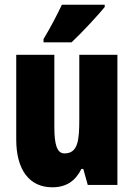

<svg xmlns="http://www.w3.org/2000/svg" viewBox="-20 -786 569 816"><path d="M425 -756V-766H243C222 -722 197 -673 165 -620V-606H284C334 -653 397 -722 425 -756ZM479 -553H317V-280C317 -191 312 -134 254 -134C222 -134 211 -172 211 -246V-553H49V-193C49 -64 105 10 202 10C261 10 300 -16 326 -68H334L353 0H479Z"/></svg>

Font: Noto Sans Lao Looped ExtraCondensed Black
Style: Regular
Weight: 900
Width: 2
Designer: Mark Frömberg, Ben Mitchell
Foundry: The Fontpad Ltd
Version: Version 1.002